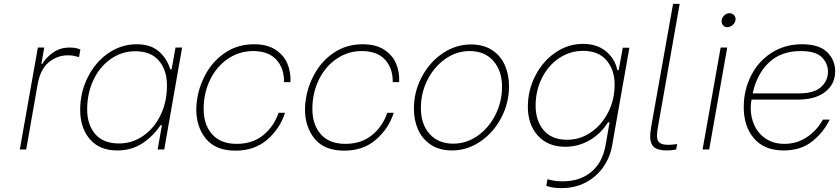

<svg xmlns="http://www.w3.org/2000/svg" viewBox="-20 -770 4327 989"><path d="M175 -525H208L193 -441H198Q219 -476 255 -500.5Q291 -525 337 -525Q357 -525 368 -523Q379 -521 394 -515L387 -476Q369 -481 358 -483Q347 -485 329 -485Q275 -485 231 -449Q187 -413 173 -331L115 0H82Z M393 -204Q393 -295 432.5 -373Q472 -451 538.5 -496.5Q605 -542 684 -542Q756 -542 798 -505.5Q840 -469 857 -413H864L884 -525H918L826 0H792L814 -125H807Q767 -66 711.5 -30.5Q656 5 584 5Q492 5 442.5 -53.5Q393 -112 393 -204ZM840 -329Q840 -409 798.5 -457.5Q757 -506 677 -506Q608 -506 551 -466.5Q494 -427 461.5 -358.5Q429 -290 429 -207Q429 -128 470.5 -79.5Q512 -31 593 -31Q661 -31 718 -70.5Q775 -110 807.5 -178Q840 -246 840 -329Z M991 -207Q991 -238 997 -268Q1009 -337 1046.5 -400Q1084 -463 1146 -502.5Q1208 -542 1289 -542Q1356 -542 1399 -514Q1442 -486 1460.5 -442Q1479 -398 1476 -347H1443Q1444 -418 1403.5 -462.5Q1363 -507 1283 -507Q1213 -507 1154.5 -467.5Q1096 -428 1062.5 -359.5Q1029 -291 1029 -209Q1029 -128 1072.5 -78.5Q1116 -29 1199 -29Q1280 -29 1335 -73Q1390 -117 1415 -189H1448Q1423 -109 1357.5 -51.5Q1292 6 1193 6Q1091 6 1041 -55Q991 -116 991 -207Z M1551 -207Q1551 -238 1557 -268Q1569 -337 1606.5 -400Q1644 -463 1706 -502.5Q1768 -542 1849 -542Q1916 -542 1959 -514Q2002 -486 2020.5 -442Q2039 -398 2036 -347H2003Q2004 -418 1963.5 -462.5Q1923 -507 1843 -507Q1773 -507 1714.5 -467.5Q1656 -428 1622.5 -359.5Q1589 -291 1589 -209Q1589 -128 1632.5 -78.5Q1676 -29 1759 -29Q1840 -29 1895 -73Q1950 -117 1975 -189H2008Q1983 -109 1917.5 -51.5Q1852 6 1753 6Q1651 6 1601 -55Q1551 -116 1551 -207Z M2112 -210Q2112 -297 2152.5 -373.5Q2193 -450 2260.5 -495.5Q2328 -541 2405 -541Q2471 -541 2515.5 -511.5Q2560 -482 2581 -433Q2602 -384 2602 -326Q2602 -239 2561.5 -162.5Q2521 -86 2453.5 -40.5Q2386 5 2309 5Q2243 5 2198.5 -25Q2154 -55 2133 -103.5Q2112 -152 2112 -210ZM2566 -323Q2566 -405 2521.5 -456Q2477 -507 2399 -507Q2332 -507 2274.5 -467Q2217 -427 2182.5 -359.5Q2148 -292 2148 -213Q2148 -131 2192.5 -80.5Q2237 -30 2315 -30Q2382 -30 2439.5 -70Q2497 -110 2531.5 -177.5Q2566 -245 2566 -323Z M2794 187 2800 153Q2836 164 2878 164Q2967 164 3025 116Q3083 68 3099 -20L3120 -140H3112Q3075 -81 3017 -47.5Q2959 -14 2891 -14Q2803 -14 2751 -71Q2699 -128 2699 -220Q2699 -306 2738 -381Q2777 -456 2842 -500Q2907 -544 2983 -544Q3054 -544 3100.5 -506.5Q3147 -469 3160 -409H3167L3188 -524H3222L3133 -20Q3122 42 3086.5 92Q3051 142 2996 170.5Q2941 199 2872 199Q2825 199 2794 187ZM3146 -334Q3146 -410 3104.5 -459Q3063 -508 2983 -508Q2916 -508 2860 -470.5Q2804 -433 2771.5 -368Q2739 -303 2739 -226Q2739 -148 2780.5 -99Q2822 -50 2902 -50Q2968 -50 3024 -88.5Q3080 -127 3113 -192Q3146 -257 3146 -334Z M3329 -67Q3329 -89 3336 -127L3447 -750H3481L3371 -127Q3364 -89 3364 -71Q3364 -47 3376.5 -35.5Q3389 -24 3423 -24Q3440 -24 3468 -28L3463 0Q3440 5 3416 5Q3367 5 3348 -13Q3329 -31 3329 -67Z M3692 -525H3726L3633 0H3599ZM3697 -661Q3697 -677 3709.5 -689.5Q3722 -702 3738 -702Q3751 -702 3760 -693Q3769 -684 3769 -672Q3769 -656 3756 -643Q3743 -630 3726 -630Q3713 -630 3705 -639Q3697 -648 3697 -661Z M3811 -217Q3811 -305 3848 -379Q3885 -453 3953.5 -497.5Q4022 -542 4111 -542Q4199 -542 4240.5 -501.5Q4282 -461 4282 -403Q4282 -337 4231 -297Q4180 -257 4091 -257H3851L3850 -250Q3847 -232 3847 -214Q3847 -164 3867 -122Q3887 -80 3926.5 -54.5Q3966 -29 4021 -29Q4084 -29 4135.5 -63Q4187 -97 4219 -154H4254Q4220 -85 4161.5 -40Q4103 5 4017 5Q3917 5 3864 -57Q3811 -119 3811 -217ZM4096 -289Q4173 -289 4209 -321.5Q4245 -354 4245 -401Q4245 -443 4213.5 -475Q4182 -507 4104 -507Q4004 -507 3941.5 -448.5Q3879 -390 3857 -289Z"/></svg>

Font: Be Vietnam Thin
Style: Italic
Weight: 250
Italic angle: -9°
Designer: Gabriel Lam
Foundry: TypeRant
Version: Version 3.000